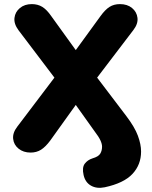

<svg xmlns="http://www.w3.org/2000/svg" viewBox="-20 -734 738 935"><path d="M490 178Q451 186 423 170Q395 154 387 118Q379 82 392.5 63.5Q406 45 431 37Q459 29 468 14.5Q477 0 477 -20Q477 -33 469 -50.5Q461 -68 441 -94L349 -223L225 -50Q202 -19 180 -5Q158 9 129 9Q94 9 70.5 -10Q47 -29 44 -58Q41 -87 64 -117L245 -356L70 -587Q47 -618 50.5 -647Q54 -676 77 -695Q100 -714 135 -714Q164 -714 186 -700.5Q208 -687 230 -655L349 -490L469 -655Q492 -687 513.5 -700.5Q535 -714 564 -714Q600 -714 623 -695Q646 -676 649.5 -647Q653 -618 629 -587L453 -356L595 -169Q636 -115 651.5 -73Q667 -31 667 4Q667 68 625 113Q583 158 490 178Z"/></svg>

Font: Chiron GoRound TC H
Style: Regular
Weight: 900
Designer: Ryoko NISHIZUKA 西塚涼子 (kana, bopomofo & ideographs); Paul D. Hunt (Latin, Greek & Cyrillic); Sandoll Communications 산돌커뮤니
Foundry: Adobe
Version: Version 1.000;hotconv 1.1.1;makeotfexe 2.6.0